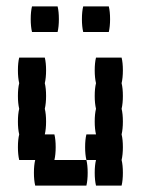

<svg xmlns="http://www.w3.org/2000/svg" viewBox="-20 -580 440 600"><path d="M80 -480Q76 -497 76 -520Q76 -544 80 -560H160Q164 -544 164 -520Q164 -497 160 -480ZM240 -480Q236 -497 236 -520Q236 -544 240 -560H320Q324 -544 324 -520Q324 -497 320 -480ZM150 -80H250Q254 -64 254 -40Q254 -17 250 0H90Q86 -17 86 -40Q86 -64 90 -80H40Q36 -97 36 -120Q36 -144 40 -160Q36 -177 36 -200Q36 -224 40 -240Q36 -257 36 -280Q36 -304 40 -320Q36 -337 36 -360Q36 -384 40 -400H120Q124 -384 124 -360Q124 -337 120 -320Q124 -304 124 -280Q124 -257 120 -240Q124 -224 124 -200Q124 -177 120 -160H150Q154 -144 154 -120Q154 -97 150 -80ZM364 -280Q364 -257 360 -240Q364 -224 364 -200Q364 -177 360 -160Q364 -144 364 -120Q364 -97 360 -80Q364 -64 364 -40Q364 -17 360 0H280Q276 -17 276 -40Q276 -64 280 -80H250Q246 -97 246 -120Q246 -144 250 -160H280Q276 -177 276 -200Q276 -224 280 -240Q276 -257 276 -280Q276 -304 280 -320Q276 -337 276 -360Q276 -384 280 -400H360Q364 -384 364 -360Q364 -337 360 -320Q364 -304 364 -280Z"/></svg>

Font: VT323
Style: Regular
Weight: 400
Monospace: yes
Designer: Peter Hull
Version: Version 2.000